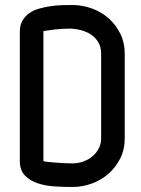

<svg xmlns="http://www.w3.org/2000/svg" viewBox="-20 -747 562 765"><path d="M153 -106Q153 -104 165.5 -102.5Q178 -101 195.5 -99.5Q213 -98 233 -97Q253 -96 269 -96Q290 -96 310.5 -103Q331 -110 347 -123Q363 -136 373 -154.5Q383 -173 383 -196V-533Q383 -559 372 -578Q361 -597 343 -609Q325 -621 302 -627Q279 -633 255 -633Q242 -633 227 -632Q212 -631 198 -629.5Q184 -628 172 -626Q160 -624 153 -623ZM59 -621Q59 -647 69.5 -665Q80 -683 97.5 -695Q115 -707 137 -713Q159 -719 182.5 -722.5Q206 -726 228.5 -726.5Q251 -727 269 -727Q309 -727 347 -713Q385 -699 413.5 -673.5Q442 -648 459.5 -612.5Q477 -577 477 -533V-196Q477 -151 459 -115.5Q441 -80 412 -54.5Q383 -29 345.5 -15.5Q308 -2 269 -2Q238 -2 201 -4Q164 -6 132.5 -16Q101 -26 80 -47Q59 -68 59 -106Z"/></svg>

Font: VDS
Style: Regular
Weight: 400
Designer: artmaker
Foundry: artmaker
Version: Version 1.000 2009 initial release